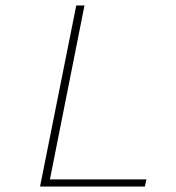

<svg xmlns="http://www.w3.org/2000/svg" viewBox="-20 -680 640 700"><path d="M126 0 258 -660H288L162 -26H514L508 0Z"/></svg>

Font: Source Code Pro ExtraLight
Style: Italic
Weight: 200
Italic angle: -11°
Monospace: yes
Designer: Paul D. Hunt, Teo Tuominen
Foundry: Adobe Systems Incorporated
Version: Version 1.050;PS 1.000;hotconv 16.6.51;makeotf.lib2.5.65220